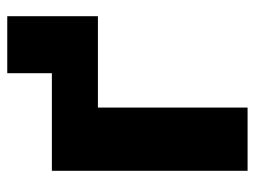

<svg xmlns="http://www.w3.org/2000/svg" viewBox="-104 -578 682 513"><g transform="rotate(-90 236.5 -321.0)"><path d="M37.1 -522.9H297.9V-642.1H450.2V-399.9H206.1V0H37.1Z"/></g></svg>

Font: LT Superior Black
Style: Regular
Weight: 900
Designer: Daniel Lyons
Foundry: LyonsType
Version: Version 2.005